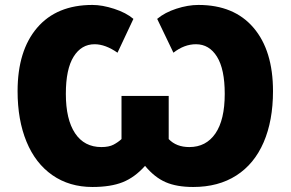

<svg xmlns="http://www.w3.org/2000/svg" viewBox="-20 -743 1171 773"><path d="M769 -564.9Q721.7 -564.9 678.2 -530.8L612.8 -667Q643.6 -692.9 690.2 -708Q736.8 -723.1 778.8 -723.1Q922.4 -723.1 1000.7 -631.3Q1079.1 -539.6 1079.1 -376Q1079.1 -257.3 1041.5 -170.2Q1003.9 -83 931.6 -36.6Q859.4 9.8 757.8 9.8Q691.4 9.8 647 -9.5Q602.5 -28.8 564 -75.2Q522.5 -28.8 474.1 -9.5Q425.8 9.8 352.1 9.8Q259.3 9.8 190.9 -37.8Q122.6 -85.4 86.7 -172.6Q50.8 -259.8 50.8 -376Q50.8 -539.1 129.4 -631.1Q208 -723.1 352.1 -723.1Q391.6 -723.1 439.7 -707.5Q487.8 -691.9 517.1 -667L453.1 -530.8Q404.3 -564.9 360.8 -564.9Q307.6 -564.9 276.4 -514.9Q245.1 -464.8 245.1 -365.2Q245.1 -262.2 282.2 -206.5Q319.3 -150.9 388.2 -150.9Q418.5 -150.9 437 -160.6Q455.6 -170.4 469.2 -183.1V-356.9H659.2V-183.1Q689.9 -150.9 742.2 -150.9Q809.6 -150.9 847.2 -205.6Q884.8 -260.3 884.8 -365.2Q884.8 -464.8 853.5 -514.9Q822.3 -564.9 769 -564.9Z"/></svg>

Font: Black Ops One [rus by aLiNcE]
Style: Regular
Weight: 400
Designer: James Grieshaber
Foundry: James Grieshaber
Version: Version 1.002;May 25, 2024;FontCreator 13.0.0.2680 64-bit